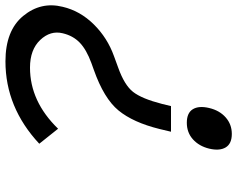

<svg xmlns="http://www.w3.org/2000/svg" viewBox="-103 -757 870 704"><g transform="rotate(-90 332.0 -405.0)"><path d="M193 10Q157 10 143.5 -12.5Q130 -35 139 -73Q148 -110 173 -132.5Q198 -155 234 -155Q270 -155 283.5 -133Q297 -111 288 -73Q279 -35 253.5 -12.5Q228 10 193 10ZM659 -610Q644 -546 594.5 -496Q545 -446 478 -422L437 -407Q372 -384 347 -352Q322 -320 303 -246L295 -213H201L211 -255Q235 -352 279 -405.5Q323 -459 428 -496L453 -505Q502 -523 527.5 -547.5Q553 -572 562 -610Q573 -655 537.5 -692.5Q502 -730 436 -730Q312 -730 212 -627L157 -696Q290 -820 459 -820Q572 -820 625.5 -755Q679 -690 659 -610Z"/></g></svg>

Font: Sinkin Sans 400 Italic
Style: Italic
Weight: 400
Italic angle: -112°
Designer: Keith Bates
Foundry: K-Type
Version: Sinkin Sans (version 1.0)  by Keith Bates   •   © 2014   www